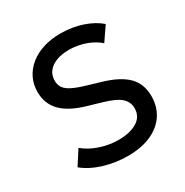

<svg xmlns="http://www.w3.org/2000/svg" viewBox="-168 -849 964 1001"><g transform="rotate(-30 314.0 -349.0)"><path d="M319 15Q246.5 15 177.2 -5.8Q108 -26.5 60.5 -65.5L115.5 -151Q140.5 -129.5 173.8 -114Q207 -98.5 244.5 -90.2Q282 -82 319.5 -82Q388 -82 430.2 -108Q472.5 -134 472.5 -184Q472.5 -221.5 443.8 -247.5Q415 -273.5 337.5 -295.5L265.5 -316.5Q166.5 -345 121.2 -392Q76 -439 76 -509Q76 -555.5 94.8 -593Q113.5 -630.5 147.8 -658Q182 -685.5 228.5 -700Q275 -714.5 330.5 -714.5Q401 -714.5 461.5 -694Q522 -673.5 561.5 -639L504.5 -556Q483 -575.5 454.2 -589.5Q425.5 -603.5 392.5 -611Q359.5 -618.5 325.5 -618.5Q283.5 -618.5 251.2 -606.2Q219 -594 201 -571Q183 -548 183 -515Q183 -491 195 -473Q207 -455 236.2 -440.2Q265.5 -425.5 317 -410.5L393 -388Q490 -359.5 535 -313.8Q580 -268 580 -195Q580 -132.5 549.2 -85.2Q518.5 -38 460 -11.5Q401.5 15 319 15Z"/></g></svg>

Font: Geologica EX
Style: Regular
Weight: 400
Designer: Sindre Bremnes, Frode Helland
Foundry: Monokrom Skriftforlag AS
Version: Version 1.010;gftools[0.9.28]